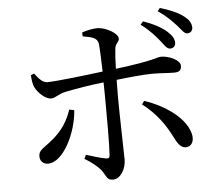

<svg xmlns="http://www.w3.org/2000/svg" viewBox="-57 -871 1113 971"><g transform="rotate(-5 500.0 -385.0)"><path d="M824 -598C839 -598 851 -608 851 -625C851 -645 841 -662 817 -684C791 -707 751 -729 698 -747L685 -731C729 -699 757 -666 778 -640C797 -616 807 -598 824 -598ZM158 -72C236 -72 306 -218 313 -330L288 -335C269 -281 243 -231 175 -179C138 -149 117 -143 117 -112C117 -90 132 -72 158 -72ZM859 -94C886 -94 901 -117 897 -149C883 -236 777 -310 669 -346L657 -329C726 -277 768 -215 796 -161C813 -129 827 -94 859 -94ZM918 -667C935 -668 944 -680 944 -695C943 -716 933 -735 907 -754C881 -774 841 -792 789 -807L777 -792C823 -760 848 -733 870 -709C891 -685 901 -667 918 -667ZM201 -399C225 -399 238 -418 277 -426C328 -437 409 -450 473 -457L474 -377C475 -292 475 -134 471 -86C470 -73 463 -71 451 -73C426 -77 387 -89 352 -100L343 -80C376 -61 408 -35 425 -14C447 17 446 37 478 37C517 37 545 -13 545 -58C545 -89 539 -293 539 -376L540 -464C606 -472 682 -479 722 -479C770 -479 800 -475 832 -475C859 -475 870 -484 870 -507C870 -536 814 -561 774 -561C752 -561 743 -545 541 -520C542 -560 544 -597 547 -621C549 -649 569 -652 569 -672C569 -697 511 -731 467 -733C442 -733 410 -726 387 -718L388 -698C437 -690 461 -683 466 -655C469 -634 471 -574 473 -512C395 -502 237 -483 191 -483C167 -482 147 -505 127 -532L110 -525C111 -506 114 -479 121 -465C137 -431 176 -399 201 -399Z"/></g></svg>

Font: Source Han Serif CN Medium
Style: Regular
Weight: 500
Designer: Ryoko NISHIZUKA 西塚涼子 (kana & ideographs); Frank Grießhammer (Latin, Greek & Cyrillic); Wenlong ZHANG 张文龙 (bopomofo); San
Foundry: Adobe
Version: Version 2.002;hotconv 1.1.0;makeotfexe 2.6.0